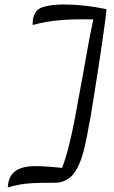

<svg xmlns="http://www.w3.org/2000/svg" viewBox="-20 -743 507 852"><path d="M22 86.9C52.7 77.6 86.4 71.8 122.1 69.8C145.5 68.4 180.2 67.9 226.1 67.9C257.3 67.9 283.7 53.2 300.8 35.2C309.1 25.9 316.9 14.2 324.2 0C338.4 -28.8 345.2 -48.8 353 -80.1C359.4 -105 369.6 -155.3 382.8 -230C388.2 -260.7 399.9 -334.5 418 -451.2C427.7 -515.1 437 -579.1 445.8 -643.1C446.3 -646.5 447.3 -655.3 449.2 -668.5C450.7 -681.6 451.7 -691.9 452.1 -699.2V-702.1L448.2 -703.1C386.2 -716.3 324.2 -723.1 261.2 -723.1C219.7 -723.1 187 -718.3 163.1 -709C137.7 -697.8 125 -674.3 125 -638.2V-631.8L131.8 -633.8C190.4 -649.4 257.8 -657.2 334 -657.2H394C392.6 -649.4 390.1 -638.7 387.7 -625.5C381.8 -598.6 377.4 -577.1 374 -557.1C367.7 -523.9 358.9 -474.1 347.2 -407.7C335 -341.3 326.2 -291.5 319.8 -258.8C319.3 -256.3 317.4 -246.1 314 -227.1C310.1 -208 307.6 -196.8 307.1 -192.4C306.2 -188 304.2 -177.7 300.8 -161.1C297.4 -144.5 294.4 -132.8 293 -126.5C291.5 -120.1 289.1 -109.9 285.6 -95.7C282.2 -81.5 278.8 -69.8 276.4 -61C271 -43.5 263.7 -18.1 255.9 2C249.5 1.5 237.3 0.5 219.7 -1.5C184.6 -4.4 161.1 -5.9 137.2 -5.9C61.5 -5.9 19.5 21 15.1 83L14.2 88.9Z"/></svg>

Font: Dancing Script
Style: Regular
Weight: 800
Designer: Pablo Impallari
Foundry: Pablo Impallari
Version: Version 2.001